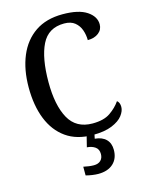

<svg xmlns="http://www.w3.org/2000/svg" viewBox="-139 -808 865 1132"><g transform="rotate(-15 293.0 -242.0)"><path d="M345 10Q248 10 183 -36Q118 -82 85 -164.5Q52 -247 52 -358Q52 -467 86.5 -549.5Q121 -632 188.5 -678Q256 -724 356 -724Q454 -724 503.5 -691Q553 -658 553 -610Q553 -578 527.5 -558Q502 -538 461 -538Q461 -570 450.5 -600Q440 -630 416 -649.5Q392 -669 351 -669Q254 -669 213.5 -587Q173 -505 173 -358Q173 -217 217.5 -136.5Q262 -56 362 -56Q431 -56 470.5 -83.5Q510 -111 534 -146Q550 -134 550 -107Q550 -82 529.5 -55Q509 -28 463.5 -9Q418 10 345 10ZM317 240Q302 240 280.5 237Q259 234 242 229V176Q278 184 305 184Q332 184 347 169.5Q362 155 362 130Q362 101 342 87Q322 73 292 71L312 -9H359L350 34Q395 38 418.5 62Q442 86 442 126Q442 179 409 209.5Q376 240 317 240Z"/></g></svg>

Font: Noto Serif Khmer SemiCondensed Medium
Style: Regular
Weight: 500
Width: 4
Designer: Danh Hong and the Monotype Design Team
Foundry: Monotype Imaging Inc.
Version: Version 2.004; ttfautohint (v1.8.4.7-5d5b)